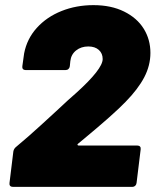

<svg xmlns="http://www.w3.org/2000/svg" viewBox="-20 -728 606 748"><path d="M287 -161H515Q522 -161 525.5 -157Q529 -153 528 -146L512 -15Q511 -8 506.5 -4Q502 0 496 0H30Q23 0 19.5 -4Q16 -8 17 -15L32 -138Q34 -149 43 -156Q91 -196 139 -240Q187 -284 199 -295Q250 -343 277 -366Q380 -459 380 -498Q380 -520 365 -533.5Q350 -547 324 -547Q296 -547 276.5 -531.5Q257 -516 254 -490L252 -470Q251 -463 246.5 -459Q242 -455 235 -455H80Q73 -455 69.5 -459Q66 -463 67 -470L74 -520Q85 -577 123.5 -619.5Q162 -662 219.5 -685Q277 -708 344 -708Q413 -708 463.5 -683Q514 -658 540 -616Q566 -574 566 -522Q566 -473 542 -427Q518 -381 469 -331Q424 -284 307 -187L284 -168Q281 -166 282 -163.5Q283 -161 287 -161Z"/></svg>

Font: Barlow Black
Style: Italic
Weight: 900
Italic angle: -7°
Designer: Jeremy Tribby
Foundry: Tribby Type
Version: Version 1.408